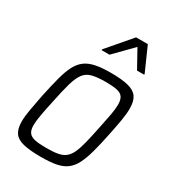

<svg xmlns="http://www.w3.org/2000/svg" viewBox="-179 -829 845 936"><g transform="rotate(30 243.5 -360.5)"><path d="M198 8Q135 8 98.5 -1Q62 -10 46.5 -32.5Q31 -55 31 -96Q31 -124 38 -163Q45 -202 55 -254Q69 -319 81 -364.5Q93 -410 108.5 -440Q124 -470 147 -487Q170 -504 204.5 -511Q239 -518 290 -518Q353 -518 389 -508.5Q425 -499 440.5 -476.5Q456 -454 456 -412Q456 -384 449.5 -345Q443 -306 432 -254Q419 -190 406.5 -144.5Q394 -99 378.5 -69Q363 -39 340 -22Q317 -5 283 1.5Q249 8 198 8ZM199 -43Q237 -43 262.5 -47.5Q288 -52 304.5 -65Q321 -78 332 -101.5Q343 -125 352.5 -162.5Q362 -200 373 -254Q384 -305 390.5 -341Q397 -377 397 -401Q397 -428 387 -442.5Q377 -457 353.5 -462Q330 -467 289 -467Q242 -467 213.5 -459.5Q185 -452 168.5 -429.5Q152 -407 140 -365Q128 -323 114 -254Q103 -204 96.5 -168Q90 -132 90 -108Q90 -81 100.5 -67Q111 -53 134.5 -48Q158 -43 199 -43ZM194 -591 195 -596 309 -729H375L434 -596V-591H394L338 -692L239 -591Z"/></g></svg>

Font: Saira SemiCondensed Light
Style: Italic
Weight: 300
Width: 4
Italic angle: -12°
Designer: Hector Gatti with collaboration of the Omnibus-Type team
Foundry: Omnibus-Type
Version: Version 1.101